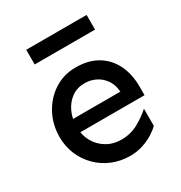

<svg xmlns="http://www.w3.org/2000/svg" viewBox="-168 -818 896 952"><g transform="rotate(-30 279.5 -342.0)"><path d="M304.7 14.6Q250 14.6 202.6 -4.9Q155.3 -24.4 120.1 -59.6Q85 -94.7 65.4 -141.1Q45.9 -187.5 45.9 -241.2Q45.9 -311.5 77.1 -370.6Q108.4 -429.7 163.1 -465.3Q217.8 -501 287.1 -501Q361.3 -501 412.1 -469.7Q462.9 -438.5 488.8 -384.3Q514.6 -330.1 514.6 -260.7V-210.9H136.7V-286.1H419.9Q416 -329.1 396 -356.4Q376 -383.8 347.2 -397.5Q318.4 -411.1 286.1 -411.1Q243.2 -411.1 211.4 -388.2Q179.7 -365.2 162.1 -327.1Q144.5 -289.1 144.5 -241.2Q144.5 -196.3 164.6 -159.2Q184.6 -122.1 221.7 -99.6Q258.8 -77.1 306.6 -77.1Q360.4 -77.1 404.8 -102.1Q449.2 -127 478.5 -154.3V-56.6Q463.9 -41 437.5 -24.4Q411.1 -7.8 377 3.4Q342.8 14.6 304.7 14.6ZM119.1 -615.2V-699.2H464.8V-615.2Z"/></g></svg>

Font: Sen Medium
Style: Regular
Weight: 500
Designer: Kosal Sen, Philatype
Foundry: Philatype
Version: Version 2.000;gftools[0.9.31]